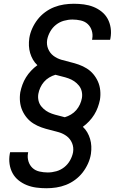

<svg xmlns="http://www.w3.org/2000/svg" viewBox="-20 -851 640 1022"><path d="M227 151Q200 151 173.5 147.5Q147 144 123 134.5Q99 125 79 109Q59 93 47 71Q35 49 31 22.5Q27 -4 32 -32L34 -41H130L129 -35Q125 -13 131.5 8Q138 29 153 43Q168 57 190 62Q212 67 234 67Q257 67 280 60.5Q303 54 322 39Q341 24 353 2.5Q365 -19 369 -41Q373 -67 363.5 -89.5Q354 -112 335.5 -126Q317 -140 293.5 -147Q270 -154 246.5 -159.5Q223 -165 200.5 -173Q178 -181 158 -193.5Q138 -206 123 -224Q108 -242 98.5 -263.5Q89 -285 86.5 -310Q84 -335 88 -360Q92 -380 99.5 -400.5Q107 -421 118.5 -439.5Q130 -458 145.5 -474.5Q161 -491 179 -504Q165 -517 155.5 -533.5Q146 -550 140.5 -568.5Q135 -587 134 -607Q133 -627 136 -648Q140 -674 151.5 -699.5Q163 -725 180 -747Q197 -769 220 -786Q243 -803 268.5 -813Q294 -823 320.5 -827Q347 -831 373 -831Q400 -831 426.5 -827.5Q453 -824 477 -814.5Q501 -805 521 -789Q541 -773 553 -751Q565 -729 569 -702.5Q573 -676 568 -648L566 -639H470L471 -645Q475 -667 468.5 -688Q462 -709 447 -723Q432 -737 410 -742Q388 -747 366 -747Q343 -747 320 -740.5Q297 -734 278 -719Q259 -704 247 -682.5Q235 -661 231 -639Q227 -613 236.5 -590.5Q246 -568 264.5 -554Q283 -540 306.5 -533Q330 -526 353.5 -520.5Q377 -515 399.5 -507Q422 -499 442 -486.5Q462 -474 477 -456Q492 -438 501.5 -416.5Q511 -395 513.5 -370Q516 -345 512 -320Q508 -300 500.5 -279.5Q493 -259 481.5 -240.5Q470 -222 454.5 -205.5Q439 -189 421 -176Q435 -163 444.5 -146.5Q454 -130 459.5 -111.5Q465 -93 466 -73Q467 -53 464 -32Q460 -6 448.5 19.5Q437 45 420 67Q403 89 380 106Q357 123 331.5 133Q306 143 279.5 147Q253 151 227 151ZM325 -227Q342 -232 358 -241.5Q374 -251 386 -265Q398 -279 405.5 -295.5Q413 -312 416 -329Q419 -347 415 -364.5Q411 -382 400 -395.5Q389 -409 375 -418.5Q361 -428 344 -434Q327 -440 309.5 -444Q292 -448 275 -453Q258 -448 242 -438.5Q226 -429 214 -415Q202 -401 194.5 -384.5Q187 -368 184 -351Q181 -333 185 -315.5Q189 -298 200 -284.5Q211 -271 225 -261.5Q239 -252 256 -246Q273 -240 290.5 -236Q308 -232 325 -227Z"/></svg>

Font: Iosevka Aile Medium Oblique
Style: Regular
Weight: 500
Italic angle: -9°
Designer: Belleve Invis
Foundry: Belleve Invis
Version: Version 31.1.0; ttfautohint (v1.8.4)